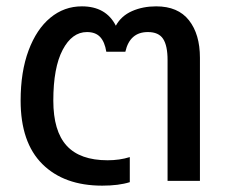

<svg xmlns="http://www.w3.org/2000/svg" viewBox="-20 -570 715 605"><path d="M45 -253Q45 -344 70 -411Q95 -478 138.5 -514Q182 -550 238 -550Q314 -550 345 -489Q362 -520 396 -535Q430 -550 472 -550Q541 -550 575.5 -506Q610 -462 610 -388V0H508V-381Q508 -426 494 -447.5Q480 -469 446 -469Q389 -469 375 -407H315Q310 -438 295.5 -453.5Q281 -469 254 -469Q207 -469 177.5 -413Q148 -357 148 -253Q148 -157 190 -111Q232 -65 319 -65Q357 -65 389 -75V4Q354 15 302 15Q182 15 113.5 -53Q45 -121 45 -253Z"/></svg>

Font: Prompt
Style: Regular
Weight: 400
Designer: Katatrad Team
Foundry: CadsonDemak
Version: Version 1.001